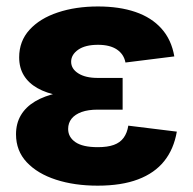

<svg xmlns="http://www.w3.org/2000/svg" viewBox="-20 -567 599 597"><path d="M283.7 10.3Q211.4 10.3 154.1 -8.3Q96.7 -26.9 63.2 -62.5Q29.8 -98.1 29.8 -149.4Q29.8 -183.1 44.9 -208.7Q60.1 -234.4 89.1 -251.7Q118.2 -269 159.4 -277.8Q200.7 -286.6 252.9 -286.6H361.3V-226.1H283.7Q254.4 -226.1 233.9 -218.8Q213.4 -211.4 202.6 -198Q191.9 -184.6 191.9 -166Q191.9 -140.6 214.6 -125Q237.3 -109.4 284.2 -109.4Q314.5 -109.4 334 -116.5Q353.5 -123.5 364.5 -138.7Q375.5 -153.8 378.9 -176.3L529.8 -157.7Q520.5 -103.5 490.7 -66.2Q460.9 -28.8 409.4 -9.3Q357.9 10.3 283.7 10.3ZM254.4 -262.2Q204.1 -262.2 164.1 -269.8Q124 -277.3 96.4 -293Q68.8 -308.6 54.2 -332.5Q39.6 -356.4 39.6 -388.7Q39.6 -439 71.8 -474.4Q104 -509.8 159.7 -528.3Q215.3 -546.9 284.7 -546.9Q351.1 -546.9 401.1 -529.8Q451.2 -512.7 482.2 -478Q513.2 -443.4 522 -391.6L370.1 -372.6Q365.2 -398.4 343.5 -413.1Q321.8 -427.7 284.7 -427.7Q245.1 -427.7 223.1 -412.4Q201.2 -397 201.2 -375Q201.2 -353 223.4 -338.9Q245.6 -324.7 283.7 -324.7H361.3V-262.2Z"/></svg>

Font: Inter 18pt ExtraBold
Style: Regular
Weight: 800
Designer: Rasmus Andersson
Foundry: rsms
Version: Version 4.001;git-66647c0bb